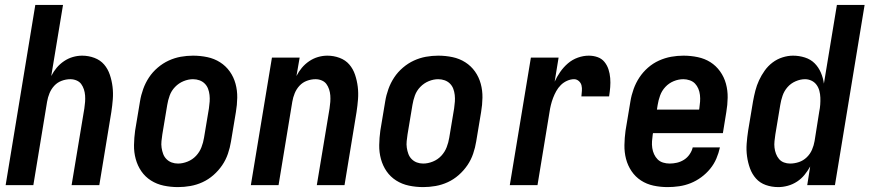

<svg xmlns="http://www.w3.org/2000/svg" viewBox="-20 -755 3546 783"><path d="M3 0 124 -735H237L189 -445Q198 -463 211 -478.5Q224 -494 241 -505.5Q258 -517 277 -522.5Q296 -528 315 -528Q341 -528 365 -519Q389 -510 404.5 -492Q420 -474 428 -450Q436 -426 439 -401Q442 -376 440 -350Q438 -324 434 -298L385 0H272L324 -313Q326 -326 327 -339.5Q328 -353 327 -366Q326 -379 322 -391Q318 -403 311 -412.5Q304 -422 292 -427Q280 -432 267 -432Q249 -432 231.5 -425.5Q214 -419 201.5 -405.5Q189 -392 182 -375Q175 -358 172 -340L116 0Z M706 8Q676 8 647.5 2Q619 -4 595.5 -19Q572 -34 556.5 -56.5Q541 -79 533.5 -106.5Q526 -134 526.5 -163.5Q527 -193 531 -222L551 -342Q555 -367 564 -392Q573 -417 587.5 -439Q602 -461 623 -479Q644 -497 668 -508Q692 -519 717 -523.5Q742 -528 767 -528Q797 -528 825.5 -522Q854 -516 877.5 -501Q901 -486 917 -463.5Q933 -441 940.5 -413.5Q948 -386 947.5 -356.5Q947 -327 942 -298L922 -178Q918 -153 909.5 -128Q901 -103 886 -81Q871 -59 850.5 -41Q830 -23 806 -12Q782 -1 756.5 3.5Q731 8 706 8ZM706 -88Q725 -88 745 -96Q765 -104 779.5 -119.5Q794 -135 801.5 -154.5Q809 -174 812 -193L832 -313Q834 -327 835 -340.5Q836 -354 834.5 -367.5Q833 -381 828.5 -393Q824 -405 815 -414Q806 -423 793.5 -427.5Q781 -432 767 -432Q748 -432 728.5 -424Q709 -416 694 -400.5Q679 -385 672 -365.5Q665 -346 662 -327L642 -207Q640 -193 638.5 -179.5Q637 -166 639 -152.5Q641 -139 645.5 -127Q650 -115 659 -106Q668 -97 680 -92.5Q692 -88 706 -88Z M1003 0 1089 -520H1202L1189 -445Q1198 -463 1211 -478.5Q1224 -494 1241 -505.5Q1258 -517 1277 -522.5Q1296 -528 1315 -528Q1341 -528 1365 -519Q1389 -510 1404.5 -492Q1420 -474 1428 -450Q1436 -426 1439 -401Q1442 -376 1440 -350Q1438 -324 1434 -298L1385 0H1272L1324 -313Q1326 -326 1327 -339.5Q1328 -353 1327 -366Q1326 -379 1322 -391Q1318 -403 1311 -412.5Q1304 -422 1292 -427Q1280 -432 1267 -432Q1249 -432 1231.5 -425.5Q1214 -419 1201.5 -405.5Q1189 -392 1182 -375Q1175 -358 1172 -340L1116 0Z M1706 8Q1676 8 1647.5 2Q1619 -4 1595.5 -19Q1572 -34 1556.5 -56.5Q1541 -79 1533.5 -106.5Q1526 -134 1526.5 -163.5Q1527 -193 1531 -222L1551 -342Q1555 -367 1564 -392Q1573 -417 1587.5 -439Q1602 -461 1623 -479Q1644 -497 1668 -508Q1692 -519 1717 -523.5Q1742 -528 1767 -528Q1797 -528 1825.5 -522Q1854 -516 1877.5 -501Q1901 -486 1917 -463.5Q1933 -441 1940.5 -413.5Q1948 -386 1947.5 -356.5Q1947 -327 1942 -298L1922 -178Q1918 -153 1909.5 -128Q1901 -103 1886 -81Q1871 -59 1850.5 -41Q1830 -23 1806 -12Q1782 -1 1756.5 3.5Q1731 8 1706 8ZM1706 -88Q1725 -88 1745 -96Q1765 -104 1779.5 -119.5Q1794 -135 1801.5 -154.5Q1809 -174 1812 -193L1832 -313Q1834 -327 1835 -340.5Q1836 -354 1834.5 -367.5Q1833 -381 1828.5 -393Q1824 -405 1815 -414Q1806 -423 1793.5 -427.5Q1781 -432 1767 -432Q1748 -432 1728.5 -424Q1709 -416 1694 -400.5Q1679 -385 1672 -365.5Q1665 -346 1662 -327L1642 -207Q1640 -193 1638.5 -179.5Q1637 -166 1639 -152.5Q1641 -139 1645.5 -127Q1650 -115 1659 -106Q1668 -97 1680 -92.5Q1692 -88 1706 -88Z M2059 0 2145 -520H2258L2242 -422Q2251 -442 2264.5 -461.5Q2278 -481 2296 -496.5Q2314 -512 2336.5 -520Q2359 -528 2381 -528Q2400 -528 2417 -522Q2434 -516 2445 -502.5Q2456 -489 2461.5 -472Q2467 -455 2468.5 -436.5Q2470 -418 2468.5 -399.5Q2467 -381 2464 -362H2351Q2352 -373 2353 -384.5Q2354 -396 2351.5 -406.5Q2349 -417 2340.5 -424.5Q2332 -432 2321 -432Q2307 -432 2292.5 -425.5Q2278 -419 2267 -408Q2256 -397 2248.5 -383.5Q2241 -370 2235.5 -355.5Q2230 -341 2226.5 -326.5Q2223 -312 2221 -298L2172 0Z M2703 8Q2673 8 2645 2Q2617 -4 2594 -19Q2571 -34 2555.5 -57Q2540 -80 2533 -107Q2526 -134 2526.5 -163.5Q2527 -193 2531 -222L2551 -342Q2555 -367 2564 -392Q2573 -417 2587.5 -439Q2602 -461 2622.5 -479Q2643 -497 2667.5 -508Q2692 -519 2717 -523.5Q2742 -528 2767 -528Q2797 -528 2825.5 -522Q2854 -516 2877 -501.5Q2900 -487 2916.5 -464Q2933 -441 2940.5 -413.5Q2948 -386 2947.5 -356.5Q2947 -327 2942 -298L2928 -212H2643L2642 -207Q2640 -193 2639 -179Q2638 -165 2640 -151.5Q2642 -138 2647.5 -126Q2653 -114 2662 -105Q2671 -96 2684 -92Q2697 -88 2711 -88Q2726 -88 2741 -91.5Q2756 -95 2769.5 -103.5Q2783 -112 2792.5 -126Q2802 -140 2805 -154H2916Q2911 -131 2901.5 -108.5Q2892 -86 2876 -66.5Q2860 -47 2839.5 -32Q2819 -17 2796.5 -8Q2774 1 2750 4.5Q2726 8 2703 8ZM2659 -308H2831L2832 -313Q2834 -327 2835 -340.5Q2836 -354 2834.5 -367.5Q2833 -381 2828 -393Q2823 -405 2814.5 -414Q2806 -423 2793 -427.5Q2780 -432 2767 -432Q2747 -432 2727.5 -424Q2708 -416 2693.5 -400.5Q2679 -385 2672 -365.5Q2665 -346 2662 -327Z M3154 8Q3127 8 3103 -0.5Q3079 -9 3063 -27Q3047 -45 3038.5 -68.5Q3030 -92 3026.5 -117.5Q3023 -143 3025 -169.5Q3027 -196 3031 -222L3051 -342Q3055 -364 3060.5 -385.5Q3066 -407 3075.5 -427.5Q3085 -448 3098.5 -467Q3112 -486 3130.5 -500Q3149 -514 3171 -521Q3193 -528 3214 -528Q3239 -528 3262.5 -520.5Q3286 -513 3302 -497Q3318 -481 3327.5 -459Q3337 -437 3340 -414L3393 -735H3506L3385 0H3272L3284 -76Q3274 -58 3261 -42Q3248 -26 3230.5 -14.5Q3213 -3 3193 2.5Q3173 8 3154 8ZM3202 -88Q3220 -88 3238 -94Q3256 -100 3270 -113.5Q3284 -127 3291.5 -144.5Q3299 -162 3302 -180L3321 -300Q3324 -314 3325 -328.5Q3326 -343 3325.5 -357Q3325 -371 3321.5 -384.5Q3318 -398 3310 -409Q3302 -420 3289.5 -426Q3277 -432 3263 -432Q3244 -432 3224.5 -423.5Q3205 -415 3191.5 -399.5Q3178 -384 3171.5 -365Q3165 -346 3162 -327L3142 -207Q3140 -193 3138.5 -179.5Q3137 -166 3138.5 -153Q3140 -140 3144.5 -128Q3149 -116 3157 -106.5Q3165 -97 3177 -92.5Q3189 -88 3202 -88Z"/></svg>

Font: Iosevka Term Curly Oblique
Style: Bold
Weight: 700
Italic angle: -9°
Designer: Belleve Invis
Foundry: Belleve Invis
Version: Version 32.3.0